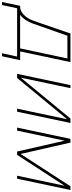

<svg xmlns="http://www.w3.org/2000/svg" viewBox="516 -1144 720 1908"><g transform="rotate(90 876.0 -190.0)"><path d="M-58 150 -20 -30H-10Q32 -30 70.5 -68Q109 -106 131 -170L255 -530H539L433 -30H520L481 150H451L484 0H4L-28 150ZM158 -162Q127 -73 69 -30H403L503 -500H277Z M656 0 768 -530H798L694 -37L1100 -530H1144L1032 0H1002L1107 -497L697 0Z M1190 0 1302 -530H1339L1452 -35L1773 -530H1810L1698 0H1668L1768 -472L1461 0H1428L1320 -472L1220 0Z"/></g></svg>

Font: Geist Mono Thin
Style: Italic
Weight: 100
Italic angle: -12°
Monospace: yes
Designer: Basement.studio, Andrés Briganti, Mateo Zaragoza
Foundry: Basement.studio, Vercel, Andrés Briganti, Guido Ferreyra, Mateo Zaragoza
Version: Version 1.500; ttfautohint (v1.8.4.7-5d5b)